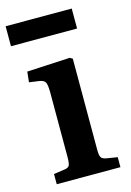

<svg xmlns="http://www.w3.org/2000/svg" viewBox="-112 -779 572 836"><g transform="rotate(-15 174.0 -361.0)"><path d="M37 0V-46L85 -53Q103 -55 108 -64.5Q113 -74 113 -102V-392Q113 -427 107 -439Q101 -451 78 -454L35 -460L40 -507L234 -517L246 -510V-99Q246 -74 251.5 -65Q257 -56 275 -53L324 -45V0ZM0 -632V-722H298V-632Z"/></g></svg>

Font: Literata 36pt SemiBold
Style: Regular
Weight: 600
Designer: Latin by Veronika Burian and Jose Scaglione. Greek by Irene Vlachou. Cyrillic by Vera Evstafieva.
Foundry: TypeTogether
Version: Version 3.002